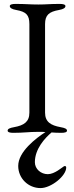

<svg xmlns="http://www.w3.org/2000/svg" viewBox="-20 -673 380 980"><path d="M243 3C256 4 272 5 293 5C310 5 322 2 322 -6C322 -15 312 -20 289 -24C239 -33 210 -51 210 -98V-550C210 -597 231 -613 281 -622C304 -626 314 -633 314 -642C314 -650 302 -653 285 -653C231 -653 219 -650 176 -650C130 -650 113 -653 59 -653C42 -653 30 -650 30 -642C30 -633 40 -626 63 -622C113 -613 130 -597 130 -550V-98C130 -51 102 -33 52 -24C29 -20 19 -15 19 -6C19 2 31 5 48 5C102 5 126 0 176 0C190 0 202 0 212 1C163 33 73 101 73 174C73 237 124 287 187 287C241 287 318 225 318 182C318 174 311 173 306 176C297 181 259 216 224 216C189 216 158 190 158 155C158 87 209 32 243 3Z"/></svg>

Font: Garamond-Math
Style: Regular
Weight: 400
Version: Version 2019-08-16